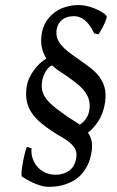

<svg xmlns="http://www.w3.org/2000/svg" viewBox="-20 -723 462 758"><path d="M252.4 -258.3Q263.2 -251.5 273.9 -244.9Q284.7 -238.3 294.9 -231Q310.5 -240.7 320.6 -256.1Q330.6 -271.5 333 -290Q335.9 -312.5 330.6 -330.8Q325.2 -349.1 310.8 -366.5Q296.4 -383.8 273.4 -401.1Q250.5 -418.5 219.2 -439Q200.7 -450.2 185.5 -464.8Q177.2 -461.9 170.7 -454.6Q164.1 -447.3 158.9 -438Q153.8 -428.7 150.4 -418.9Q147 -409.2 146 -401.4Q143.1 -378.9 147.9 -361.6Q152.8 -344.2 166 -328.4Q179.2 -312.5 200.7 -295.9Q222.2 -279.3 252.4 -258.3ZM395 -320.3Q388.7 -276.9 369.1 -246.3Q349.6 -215.8 327.1 -199.2Q336.9 -185.5 341.1 -168.5Q345.2 -151.4 342.3 -128.4Q337.4 -93.8 325.2 -69.8Q313 -45.9 296.9 -30Q280.8 -14.2 262.2 -5.1Q243.7 3.9 226.3 8.3Q209 12.7 194.1 13.7Q179.2 14.6 170.9 14.6Q149.9 14.6 121.8 3.4Q93.8 -7.8 66.9 -25.9Q64 -27.3 64.9 -41.7Q65.9 -56.2 69.1 -75Q72.3 -93.8 76.9 -112.8Q81.5 -131.8 85.9 -143.1L104.5 -137.7Q102.5 -117.2 108.6 -98.4Q114.7 -79.6 127.4 -64.9Q140.1 -50.3 158.4 -41.7Q176.8 -33.2 199.7 -33.2Q231.4 -33.2 253.9 -49.8Q276.4 -66.4 281.2 -101.1Q284.2 -120.6 276.6 -134.8Q269 -148.9 255.1 -160.4Q241.2 -171.9 222.9 -182.1Q204.6 -192.4 186.5 -204.6Q159.7 -222.2 138.9 -240Q118.2 -257.8 104.7 -278.1Q91.3 -298.3 85.9 -322.8Q80.6 -347.2 85 -378.4Q87.4 -396.5 95 -413.3Q102.5 -430.2 113 -444.8Q123.5 -459.5 136.5 -471.7Q149.4 -483.9 163.1 -492.2Q150.4 -511.7 145.3 -534.9Q140.1 -558.1 144 -585.9Q148.4 -616.2 162.6 -638.4Q176.8 -660.6 197 -675Q217.3 -689.5 241.7 -696.3Q266.1 -703.1 291 -703.1Q304.7 -703.1 320.6 -699.7Q336.4 -696.3 351.6 -690.4Q366.7 -684.6 379.6 -677Q392.6 -669.4 400.4 -660.6Q402.8 -657.7 399.4 -647.5Q396 -637.2 390.1 -625Q384.3 -612.8 377.9 -602.1Q371.6 -591.3 368.2 -587.4L351.6 -591.3Q335.4 -626.5 315.2 -642.8Q294.9 -659.2 272.9 -659.2Q243.7 -659.2 225.6 -645.3Q207.5 -631.3 203.6 -605.5Q201.2 -588.4 205.3 -574.5Q209.5 -560.5 220 -547.4Q230.5 -534.2 246.8 -521Q263.2 -507.8 285.2 -492.7Q312 -474.1 334.2 -457.3Q356.4 -440.4 371.3 -421.1Q386.2 -401.9 392.8 -377.9Q399.4 -354 395 -320.3Z"/></svg>

Font: Gentium Plus Am
Style: Italic
Weight: 400
Italic angle: -8°
Designer: J. Victor Gaultney, Annie Olsen, Iska Routamaa, Becca Hirsbrunner
Foundry: SIL International
Version: Version 5.000